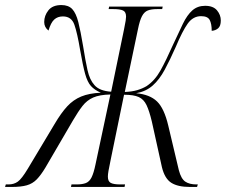

<svg xmlns="http://www.w3.org/2000/svg" viewBox="-85 -740 894 760"><path d="M-65 0 -62 -10H-51Q-30 -10 -14.5 -21Q1 -32 25 -72L131 -249Q157 -293 181 -319Q205 -345 236.5 -358Q268 -371 314 -373Q289 -384 275 -399.5Q261 -415 252 -447.5Q243 -480 232 -543Q221 -609 209.5 -642Q198 -675 164 -675Q143 -675 129.5 -662.5Q116 -650 107 -619Q90 -632 90 -653Q90 -678 106.5 -699Q123 -720 158 -720Q186 -720 201 -704Q216 -688 225 -652.5Q234 -617 244 -557Q253 -500 261.5 -462Q270 -424 289 -403Q309 -380 355 -377L406 -624Q411 -648 412.5 -658.5Q414 -669 414 -674Q414 -693 402 -698.5Q390 -704 364 -704H345L347 -714H559L557 -704H537Q514 -704 500 -698.5Q486 -693 477 -676Q468 -659 461 -624L409 -376Q437 -377 457.5 -383Q478 -389 495 -399Q528 -421 550.5 -461.5Q573 -502 599 -561Q622 -611 639 -646Q656 -681 676.5 -699Q697 -717 727 -717Q759 -717 774 -699Q789 -681 789 -659Q789 -637 778.5 -628Q768 -619 753 -618Q753 -646 745 -661Q737 -676 711 -676Q679 -676 658 -646.5Q637 -617 611 -555Q588 -503 567 -464Q546 -425 519.5 -401.5Q493 -378 454 -371Q508 -366 536.5 -338.5Q565 -311 581 -243L623 -66Q632 -32 648.5 -21Q665 -10 692 -10H698L695 0H667Q619 0 593 -16.5Q567 -33 556 -78L516 -259Q506 -301 495 -324Q484 -347 464 -356Q444 -365 406 -365L353 -107Q347 -78 344.5 -64Q342 -50 342 -41Q342 -22 353.5 -16Q365 -10 390 -10H410L408 0H196L198 -10H219Q241 -10 255 -15.5Q269 -21 277.5 -38Q286 -55 293 -89L352 -366Q309 -365 284 -354Q259 -343 241.5 -320.5Q224 -298 203 -262L95 -77Q77 -47 60.5 -30Q44 -13 21 -6.5Q-2 0 -39 0Z"/></svg>

Font: Noto Serif Display ExtraCondensed Light
Style: Italic
Weight: 300
Width: 2
Italic angle: -12°
Designer: Monotype Design Team
Foundry: Monotype Imaging Inc.
Version: Version 2.009